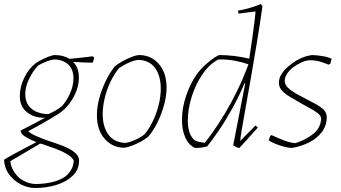

<svg xmlns="http://www.w3.org/2000/svg" viewBox="-31 -732 1701 959"><path d="M145 207Q107 207 72 188.5Q37 170 14 138.5Q-9 107 -11 66Q6 55 37 38Q68 21 100 4.5Q132 -12 151 -22Q118 -35 95 -49.5Q72 -64 72 -80Q82 -85 103.5 -96Q125 -107 149.5 -120Q174 -133 194 -144Q142 -142 105 -170.5Q68 -199 68 -252Q68 -298 90 -343.5Q112 -389 148 -417Q155 -422 173 -431.5Q191 -441 211.5 -449Q232 -457 244 -457Q286 -457 316 -438Q336 -440 361 -442.5Q386 -445 406 -447.5Q426 -450 432 -451L439 -445Q438 -434 432 -419Q409 -419 385.5 -420Q362 -421 339 -423L335 -422Q363 -394 363 -345Q363 -294 334.5 -243.5Q306 -193 262 -164Q245 -153 215.5 -135.5Q186 -118 156 -101.5Q126 -85 110 -77Q120 -66 147.5 -53.5Q175 -41 207 -30Q230 -22 257 -13Q284 -4 308.5 8Q333 20 348.5 35.5Q364 51 364 71Q364 115 332.5 145.5Q301 176 251 191.5Q201 207 145 207ZM210 -162Q227 -169 243 -178Q259 -187 275 -199Q299 -222 317.5 -262.5Q336 -303 336 -340Q336 -386 309.5 -410Q283 -434 241 -435Q221 -433 201.5 -425Q182 -417 161 -406Q135 -380 115 -339.5Q95 -299 95 -261Q96 -223 114 -201.5Q132 -180 158 -171Q184 -162 210 -162ZM68 159Q86 172 106.5 179.5Q127 187 149 187Q186 187 223.5 179Q261 171 289 154Q310 140 323.5 117.5Q337 95 337 69Q328 52 304.5 38Q281 24 249.5 12Q218 0 185 -11Q177 -13 170 -15L21 73Q22 96 35.5 119.5Q49 143 68 159Z M588 6Q530 5 491.5 -39Q453 -83 453 -157Q453 -197 465 -241.5Q477 -286 497 -327Q517 -368 541 -399Q557 -413 580.5 -426Q604 -439 627.5 -448Q651 -457 666 -457Q725 -456 763 -412Q801 -368 801 -294Q801 -254 789 -209.5Q777 -165 757 -123.5Q737 -82 712 -52Q697 -38 673 -25Q649 -12 626 -3.5Q603 5 588 6ZM593 -18Q613 -20 640 -31.5Q667 -43 691 -61Q715 -90 733.5 -129Q752 -168 762 -209.5Q772 -251 772 -289Q772 -352 744.5 -391Q717 -430 663 -433Q642 -432 614.5 -420Q587 -408 563 -391Q539 -362 520.5 -323Q502 -284 492 -242Q482 -200 482 -162Q482 -100 509.5 -61Q537 -22 593 -18Z M943 7Q912 -7 895 -44Q878 -81 878 -133Q878 -194 899 -255Q920 -316 952 -361Q972 -388 996 -409.5Q1020 -431 1039.5 -444Q1059 -457 1066 -457Q1137 -457 1214 -439Q1223 -497 1230 -547.5Q1237 -598 1241 -631.5Q1245 -665 1245 -675L1161 -664Q1158 -669 1158 -679Q1178 -682 1211.5 -691Q1245 -700 1272 -712L1280 -701Q1268 -615 1253 -524.5Q1238 -434 1223.5 -350.5Q1209 -267 1196.5 -198Q1184 -129 1176.5 -84Q1169 -39 1169 -28L1245 -105L1257 -95L1165 7Q1159 7 1149 2.5Q1139 -2 1134 -7L1194 -316L1191 -317Q1163 -251 1128.5 -189Q1094 -127 1060.5 -78Q1027 -29 1003 0Q990 3 975.5 5Q961 7 943 7ZM992 -19Q1007 -37 1034 -75Q1061 -113 1092.5 -165.5Q1124 -218 1154.5 -280.5Q1185 -343 1210 -411Q1181 -421 1143 -428.5Q1105 -436 1060 -435Q1015 -412 980.5 -361.5Q946 -311 926.5 -249Q907 -187 907 -128Q907 -97 915.5 -71Q924 -45 943 -30Q950 -26 964.5 -23Q979 -20 992 -19Z M1427 7Q1413 7 1391 1.5Q1369 -4 1347.5 -12.5Q1326 -21 1311 -31L1319 -54L1326 -57Q1351 -45 1384 -32Q1417 -19 1444 -17Q1497 -33 1534.5 -64Q1572 -95 1573 -142Q1571 -155 1555 -167.5Q1539 -180 1516 -192Q1493 -204 1469 -218Q1444 -233 1419 -247.5Q1394 -262 1378 -279Q1362 -296 1362 -318Q1362 -343 1377 -365Q1392 -387 1414 -404Q1440 -426 1468.5 -439.5Q1497 -453 1527 -457Q1548 -457 1578.5 -452Q1609 -447 1626 -438L1623 -430L1619 -414L1610 -409Q1589 -418 1567 -424.5Q1545 -431 1518 -431Q1499 -431 1476.5 -421Q1454 -411 1432 -395Q1414 -381 1402.5 -363Q1391 -345 1391 -329Q1391 -310 1406 -295Q1421 -280 1444.5 -266.5Q1468 -253 1492 -241Q1518 -227 1543 -214Q1568 -201 1584.5 -185Q1601 -169 1601 -148Q1601 -105 1577 -73Q1553 -41 1513.5 -21Q1474 -1 1427 7Z"/></svg>

Font: Labrada ExtraLight
Style: Italic
Weight: 200
Italic angle: -7°
Designer: Mercedes Jáuregui
Foundry: Omnibus-Type Team
Version: Version 1.000; ttfautohint (v1.8.4.7-5d5b)